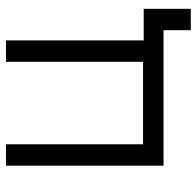

<svg xmlns="http://www.w3.org/2000/svg" viewBox="-28 -552 673 658"><g transform="rotate(-90 309.0 -223.5)"><path d="M534 0H69.7V-540H143V-70.3H425.7V-540H499V-68H607.3V93.3H534Z"/></g></svg>

Font: Tap Sans
Style: Regular
Weight: 400
Designer: Tap Payments
Foundry: Tap Payments
Version: Version 1.001;Glyphs 3.1.2 (3151)